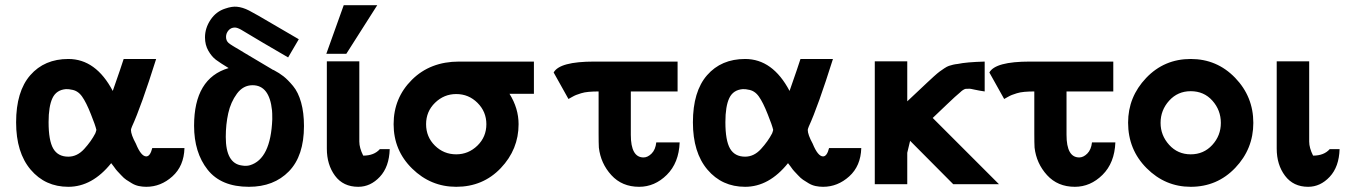

<svg xmlns="http://www.w3.org/2000/svg" viewBox="-20 -709 5197 739"><path d="M42 -238Q42 -357 96.5 -419.5Q151 -482 243 -482Q349 -482 414 -359Q448 -456 456 -482H581Q523 -298 488 -222Q484 -212 484 -209Q484 -191 503 -156Q523 -107 543 -107Q558 -107 566 -139H690Q688 -70 643.5 -30Q599 10 543 10Q528 10 514 7Q500 4 487.5 -3.5Q475 -11 466 -17Q457 -23 446.5 -34.5Q436 -46 431.5 -50.5Q427 -55 418 -68L408 -81Q335 10 243 10Q154 10 98 -56Q42 -122 42 -238ZM167 -239Q167 -168 185 -137Q203 -106 243 -106Q277 -106 304 -135.5Q331 -165 347 -196Q348 -199 349.5 -203.5Q351 -208 351 -209Q347 -227 330 -269Q312 -315 295.5 -338Q279 -361 254 -364Q248 -366 234 -366Q197 -363 182 -331.5Q167 -300 167 -239Z M727 -225Q727 -408 860 -447Q827 -467 811 -479Q795 -491 782 -513.5Q769 -536 769 -565Q769 -601 790.5 -633Q812 -665 847 -676Q873 -685 892 -683Q914 -681 938.5 -668.5Q963 -656 1034 -614L1130 -558L1089 -488L993 -544Q922 -587 907.5 -595Q893 -603 884 -603Q869 -603 859.5 -592Q850 -581 850 -567Q850 -552 860 -543.5Q870 -535 907 -514Q915 -509 920 -506Q990 -464 1026 -443Q1028 -441 1034 -439Q1055 -428 1071.5 -415Q1088 -402 1108 -378Q1128 -354 1139 -314.5Q1150 -275 1150 -224Q1150 -109 1092 -49.5Q1034 10 938 10Q831 10 779 -56Q727 -122 727 -225ZM849 -182Q849 -80 911 -72Q928 -69 942 -73Q1022 -97 1028 -250Q1028 -276 1027 -284Q1017 -381 952 -381Q916 -381 892 -348.5Q868 -316 858.5 -273Q849 -230 849 -182Z M1238 -137V-473H1363V-170V-164Q1363 -140 1378 -110Q1420 -110 1442 -135H1480Q1478 -67 1442 -28.5Q1406 10 1359 10Q1301 10 1269.5 -32.5Q1238 -75 1238 -137ZM1236 -502 1303 -689H1432L1313 -502Z M1747 -472H2035V-348H1941Q1976 -292 1976 -231Q1976 -134 1907.5 -62Q1839 10 1736 10Q1638 10 1566.5 -60Q1495 -130 1495 -231Q1495 -332 1565.5 -402Q1636 -472 1747 -472ZM1736 -115Q1783 -115 1817.5 -148.5Q1852 -182 1852 -231Q1852 -279 1818 -313Q1784 -347 1736 -347Q1689 -347 1654.5 -313.5Q1620 -280 1620 -231Q1620 -182 1654 -148.5Q1688 -115 1736 -115Z M2111 -430Q2134 -472 2267 -472H2588V-357H2408V-190Q2408 -103 2457 -103Q2473 -103 2488 -118Q2503 -133 2506 -161H2596Q2593 -82 2546.5 -36Q2500 10 2440 10Q2374 10 2333 -35Q2292 -80 2285 -141Q2284 -158 2284 -195V-357Q2263 -357 2246 -355.5Q2229 -354 2216.5 -350Q2204 -346 2197.5 -343.5Q2191 -341 2180.5 -335Q2170 -329 2168 -328Z M2647 -238Q2647 -357 2701.5 -419.5Q2756 -482 2848 -482Q2954 -482 3019 -359Q3053 -456 3061 -482H3186Q3128 -298 3093 -222Q3089 -212 3089 -209Q3089 -191 3108 -156Q3128 -107 3148 -107Q3163 -107 3171 -139H3295Q3293 -70 3248.5 -30Q3204 10 3148 10Q3133 10 3119 7Q3105 4 3092.5 -3.5Q3080 -11 3071 -17Q3062 -23 3051.5 -34.5Q3041 -46 3036.5 -50.5Q3032 -55 3023 -68L3013 -81Q2940 10 2848 10Q2759 10 2703 -56Q2647 -122 2647 -238ZM2772 -239Q2772 -168 2790 -137Q2808 -106 2848 -106Q2882 -106 2909 -135.5Q2936 -165 2952 -196Q2953 -199 2954.5 -203.5Q2956 -208 2956 -209Q2952 -227 2935 -269Q2917 -315 2900.5 -338Q2884 -361 2859 -364Q2853 -366 2839 -366Q2802 -363 2787 -331.5Q2772 -300 2772 -239Z M3347 0V-473H3472V-319Q3490 -336 3513.5 -358Q3537 -380 3548 -390.5Q3559 -401 3574 -414.5Q3589 -428 3596.5 -433.5Q3604 -439 3614.5 -446Q3625 -453 3632.5 -455.5Q3640 -458 3648.5 -460Q3657 -462 3667 -463Q3699 -470 3770 -472V-357Q3749 -360 3731 -364Q3713 -368 3712 -367.5Q3711 -367 3696 -367Q3686 -364 3675 -353Q3660 -341 3624.5 -307Q3589 -273 3570 -255L3825 0H3649L3483 -167L3472 -121V0Z M3788 -430Q3811 -472 3944 -472H4265V-357H4085V-190Q4085 -103 4134 -103Q4150 -103 4165 -118Q4180 -133 4183 -161H4273Q4270 -82 4223.5 -36Q4177 10 4117 10Q4051 10 4010 -35Q3969 -80 3962 -141Q3961 -158 3961 -195V-357Q3940 -357 3923 -355.5Q3906 -354 3893.5 -350Q3881 -346 3874.5 -343.5Q3868 -341 3857.5 -335Q3847 -329 3845 -328Z M4322 -237Q4322 -336 4391.5 -409Q4461 -482 4563 -482Q4664 -482 4734 -409.5Q4804 -337 4804 -236Q4804 -136 4734.5 -63Q4665 10 4563 10Q4465 10 4393.5 -61.5Q4322 -133 4322 -237ZM4447 -236Q4447 -188 4480 -151.5Q4513 -115 4563 -115Q4613 -115 4646 -151Q4679 -187 4679 -236Q4679 -285 4646.5 -321.5Q4614 -358 4563 -358Q4513 -358 4480 -321.5Q4447 -285 4447 -236Z M4894 -137V-473H5019V-170V-164Q5019 -140 5034 -110Q5076 -110 5098 -135H5136Q5134 -67 5098 -28.5Q5062 10 5015 10Q4958 10 4926 -32.5Q4894 -75 4894 -137Z"/></svg>

Font: Coval
Style: Bold
Weight: 700
Foundry: Context Ltd
Version: Version 001.000